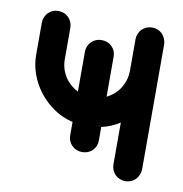

<svg xmlns="http://www.w3.org/2000/svg" viewBox="-67 -610 642 673"><g transform="rotate(10 254.0 -273.5)"><path d="M204.1 -172.4Q168 -180.7 137.7 -201.2Q107.4 -221.7 85 -250Q62.5 -278.3 49.8 -313Q37.1 -347.7 37.6 -384.8V-496.1Q37.6 -506.3 41.5 -515.6Q45.4 -525.4 52.2 -532.2Q59.1 -539.1 68.4 -543Q77.6 -546.9 88.4 -546.9Q99.1 -546.9 108.4 -543Q117.7 -539.1 124.5 -532.2Q131.3 -525.4 135.3 -515.6Q139.2 -506.3 139.2 -496.1V-384.8Q139.2 -351.6 155.8 -324.2Q172.4 -296.9 204.1 -280.3V-421.9Q204.1 -443.4 218.8 -458Q233.4 -472.7 255.4 -472.7Q277.3 -472.7 292 -458Q306.6 -443.4 306.2 -421.9V-280.3Q337.9 -295.9 354.5 -324.2Q371.1 -352.5 371.1 -384.3V-496.1Q371.1 -506.3 375 -515.6Q378.9 -525.4 385.7 -532.2Q392.6 -539.1 402.3 -543Q411.6 -546.9 421.9 -546.9Q432.6 -546.9 441.9 -543Q451.2 -539.1 458 -532.2Q464.8 -525.4 468.8 -515.6Q472.7 -506.3 473.1 -496.1V-50.8Q472.7 -40.5 468.8 -31.2Q464.8 -21.5 458 -14.6Q451.2 -7.8 441.9 -3.9Q432.6 0 421.9 0Q411.6 0 402.3 -3.9Q392.6 -7.8 385.7 -14.6Q378.9 -21.5 375 -31.2Q371.1 -40.5 371.1 -50.8V-199.7Q356.4 -189.9 339.8 -183.1Q323.2 -176.3 306.2 -172.4V-125Q306.6 -103.5 292 -88.9Q277.3 -74.2 255.4 -74.2Q233.4 -74.2 218.8 -88.9Q204.1 -103.5 204.1 -125Z"/></g></svg>

Font: Comfortaa
Style: Bold
Weight: 700
Designer: Johan Aakerlund
Foundry: Johan Aakerlund
Version: Version 2.001; ttfautohint (v1.4.1)